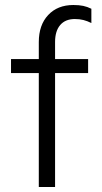

<svg xmlns="http://www.w3.org/2000/svg" viewBox="-20 -747 406 767"><path d="M135 0V-579Q135 -647 172.5 -687Q210 -727 273 -727Q296 -727 312.5 -723.5Q329 -720 345 -712V-655Q329 -663 313.5 -667Q298 -671 279 -671Q241 -671 220.5 -647Q200 -623 200 -579V0ZM24 -455V-511H332V-455Z"/></svg>

Font: TikTok Sans 24pt Light
Style: Regular
Weight: 300
Version: Version 4.000